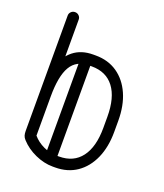

<svg xmlns="http://www.w3.org/2000/svg" viewBox="-125 -744 713 833"><g transform="rotate(20 231.5 -327.5)"><path d="M415.5 -228.9Q415.5 -158.8 392.2 -106.3Q368.9 -53.9 326.7 -24.9Q284.5 4 226.9 4H215.5Q175.8 4 134.9 -14.3Q94 -32.6 66 -63.4Q58.2 -71.8 55.6 -80.7Q53 -89.6 53 -101.1V-278.8Q53 -350.8 70.8 -403.1Q88.5 -455.5 124.6 -484.2Q160.8 -512.9 215.5 -512.9H226.9Q284.5 -512.9 326.7 -483.9Q368.9 -455 392.2 -402.7Q415.5 -350.4 415.5 -279.9ZM365.1 -228.9V-279.9Q365.1 -368.8 329.4 -415.6Q293.8 -462.5 226.9 -462.5H215.5Q156.4 -462.5 130.2 -417.6Q104 -372.8 104 -278.8V-98.2Q124.1 -74.5 154.3 -60.4Q184.5 -46.4 215.5 -46.4H226.9Q293.8 -46.4 329.4 -93.7Q365.1 -141 365.1 -228.9ZM104 -278.8Q104 -268 96.6 -260.6Q89.2 -253.2 78.5 -253.2Q67.8 -253.2 60.4 -260.6Q53 -268 53 -278.8V-634.1Q53 -644.2 60.4 -651.6Q67.8 -659 78.5 -659Q89.2 -659 96.6 -651.6Q104 -644.2 104 -634.1ZM219.8 -29.8Q219.8 -19.4 212.4 -12Q205 -4.6 194.2 -4.6Q183.5 -4.6 176.1 -12Q168.8 -19.4 168.8 -29.8V-475.5Q168.8 -486.2 176.1 -493.6Q183.5 -501 194.2 -501Q205 -501 212.4 -493.6Q219.8 -486.2 219.8 -475.5Z"/></g></svg>

Font: Libertine-Super Thin
Style: Regular
Weight: 100
Designer: Bastien Sozeau
Foundry: NBR — Bastien Sozeau
Version: Version 2.003;gftools[0.9.33]